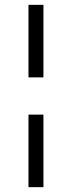

<svg xmlns="http://www.w3.org/2000/svg" viewBox="-20 -603 297 794"><path d="M97.8 -283V-583H159.6V-283ZM97.8 171V-129H159.6V171Z"/></svg>

Font: Rokkitt SemiBold
Style: Regular
Weight: 600
Designer: Vernon Adams
Foundry: Vernon Adams
Version: Version 3.103